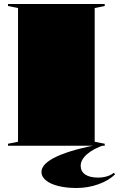

<svg xmlns="http://www.w3.org/2000/svg" viewBox="-20 -728 595 959"><path d="M503 -708V-698L453 -688V-20L503 -10V0H20V-10L70 -20V-688L20 -698V-708ZM502 -4Q447 14 415 42Q383 70 383 100Q383 128 405.5 143.5Q428 159 470 159Q494 159 515 152.5Q536 146 548 135L555 142Q525 173 472.5 192Q420 211 362 211Q311 211 271 201Q231 191 209 172.5Q187 154 187 131Q187 89 265 53Q343 17 495 -10Z"/></svg>

Font: Kalnia SemiExpanded
Style: Bold
Weight: 700
Width: 6
Designer: Frida Medrano
Foundry: Frida Medrano
Version: Version 1.105